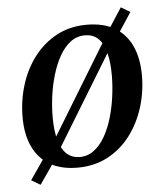

<svg xmlns="http://www.w3.org/2000/svg" viewBox="-50 -646 646 756"><g transform="rotate(-5 273.5 -268.0)"><path d="M80 66 44.5 45 102 -38.5 143 -94 377.5 -479 401.5 -519.5 455.5 -602.5 491.5 -581 437 -498 397 -443 163 -59.5 136.5 -15.5ZM315.5 -546Q381 -546 425.2 -520.2Q469.5 -494.5 492.2 -445.8Q515 -397 515 -328Q515 -262.5 495.8 -201.5Q476.5 -140.5 440 -92.5Q403.5 -44.5 350.8 -16.5Q298 11.5 231.5 11.5Q166.5 11.5 122.2 -14.2Q78 -40 55.2 -88.5Q32.5 -137 32.5 -204.5Q32.5 -271.5 51.8 -333Q71 -394.5 108 -442.5Q145 -490.5 197.2 -518.2Q249.5 -546 315.5 -546ZM305 -505Q272.5 -505 247.5 -485.8Q222.5 -466.5 204.2 -434Q186 -401.5 174 -361.2Q162 -321 156.2 -278Q150.5 -235 150.5 -195Q150.5 -139 161.5 -102.2Q172.5 -65.5 193.2 -47.5Q214 -29.5 244 -29.5Q275.5 -29.5 300.5 -48.8Q325.5 -68 343.8 -100.2Q362 -132.5 373.8 -172.8Q385.5 -213 391.2 -255.8Q397 -298.5 397 -338.5Q397 -391 387.5 -428.2Q378 -465.5 357.8 -485.2Q337.5 -505 305 -505Z"/></g></svg>

Font: Merriweather 72pt Medium
Style: Italic
Weight: 500
Italic angle: -7.8°
Version: Version 2.101